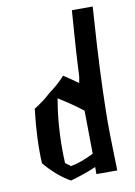

<svg xmlns="http://www.w3.org/2000/svg" viewBox="-86 -813 615 877"><g transform="rotate(-10 221.0 -374.0)"><path d="M290.5 -32.7Q231 -7.3 170.9 8.8Q108.4 -26.9 54.2 -91.8Q48.3 -201.7 64.9 -342.8Q110.8 -371.6 142.1 -400.9Q188 -434.6 218.8 -469.2Q248.5 -449.7 285.2 -423.3L290.5 -452.1Q295.4 -566.4 310.1 -756.8H406.7Q393.6 -566.4 389.2 -465.1Q384.8 -363.8 383.1 -272.9Q381.3 -182.1 387.2 0H290.5ZM290 -94.7 287.6 -294.9Q231.4 -337.9 175.8 -371.6L168 -321.3Q151.9 -196.8 158.2 -74.7L182.6 -56.2Q231.4 -64.9 290 -94.7Z"/></g></svg>

Font: Panteley
Style: Regular
Weight: 500
Designer: Kalashnikov Yuriy
Foundry: Øêîëà ïàâà èìåíè ñâÿòîãî àâíîàïîñòîëüíîãî Âëàäèìèà
Version: Version 1.80 April 12, 2018